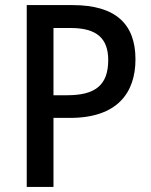

<svg xmlns="http://www.w3.org/2000/svg" viewBox="-20 -734 594 754"><path d="M265 -714H85V0H190V-271H255C442 -271 512 -371 512 -501C512 -639 435 -714 265 -714ZM258 -624C359 -624 405 -584 405 -498C405 -398 352 -360 244 -360H190V-624Z"/></svg>

Font: Noto Sans Lao SemiCondensed Medium
Style: Regular
Weight: 500
Width: 4
Designer: Monotype Design Team
Foundry: Monotype Imaging Inc.
Version: Version 2.003